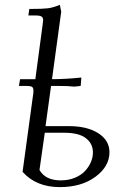

<svg xmlns="http://www.w3.org/2000/svg" viewBox="-20 -766 515 793"><path d="M58.1 -411.1 63 -439H126L155.8 -662.1Q158.2 -681.6 158.2 -683.1Q158.2 -693.4 151.4 -697.8Q144.5 -702.1 127 -702.1H97.2L101.1 -729Q154.8 -729 177.2 -731.7Q199.7 -734.4 227.1 -746.1L232.9 -717.8L194.8 -439Q251 -439 315.9 -445.8L314 -418L313 -411.1L288.1 -408.2Q261.2 -411.1 219.2 -411.1H190.9L168 -245.1H264.2Q340.3 -245.1 386.2 -215.6Q432.1 -186 432.1 -137.2Q432.1 -78.6 374.3 -35.9Q316.4 6.8 227.1 6.8Q129.4 6.8 73.2 -56.2L115.2 -363.8Q118.2 -380.9 118.2 -391.1Q118.2 -403.3 112.3 -407.2Q106.4 -411.1 88.9 -411.1ZM143.1 -64Q167.5 -21 231 -21Q263.7 -21 289.8 -32Q315.9 -43 331.5 -60.1Q347.2 -77.1 355.5 -96.9Q363.8 -116.7 363.8 -136.2Q363.8 -172.9 334.7 -195.3Q305.7 -217.8 244.1 -217.8H165Z"/></svg>

Font: Dihjauti
Style: Italic
Weight: 400
Italic angle: -9°
Designer: T. Christopher White
Version: Version 3.0.0